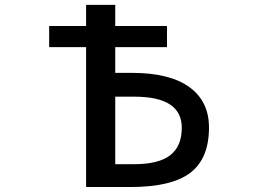

<svg xmlns="http://www.w3.org/2000/svg" viewBox="-20 -751 1040 772"><path d="M443.4 -458H510.7Q662.1 -458 741.2 -400.9Q820.3 -343.8 820.3 -238.3Q820.3 -113.3 745.1 -56.2Q669.9 1 503.9 1H326.2V-561.5H177.7V-646.5H326.2V-731.4H443.4V-646.5H651.4V-561.5H443.4ZM443.4 -90.8H518.6Q618.2 -90.8 664.6 -127Q710.9 -163.1 710.9 -237.3Q710.9 -362.3 520.5 -362.3H443.4Z"/></svg>

Font: Gen Shin Gothic Monospace Medium
Style: Regular
Weight: 500
Designer: [Source Han Sans]
Ryoko NISHIZUKA  (kana & ideographs); Paul D. Hunt (Latin, Greek & Cyrillic); Wenlong ZHANG  (bopomofo
Version: Version 1.002.20150607